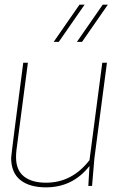

<svg xmlns="http://www.w3.org/2000/svg" viewBox="-20 -800 530 826"><path d="M178 6Q107 6 67.5 -25.5Q28 -57 28 -121Q30 -149 80 -530H100L51 -156Q49 -139 49 -124Q49 -68 83 -41Q117 -14 178 -14Q290 -14 365 -111L420 -530H440L386 -118L376 0H360L365 -86Q293 6 178 6ZM333 -620H311L422 -780H444ZM233 -620H211L322 -780H344Z"/></svg>

Font: Tanohe Sans Thin
Style: Italic
Weight: 100
Designer: Village Type and Design LLC & Cristiano Sobral
Foundry: Cooper Hewitt Smithsonian Design Museum
Version: Version 1.00;September 29, 2021;FontCreator 13.0.0.2655 64-b